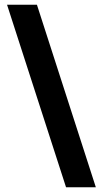

<svg xmlns="http://www.w3.org/2000/svg" viewBox="-20 -731 425 812"><path d="M259.3 61 9.8 -710.9H136.2L385.3 61Z"/></svg>

Font: Roboto Condensed SemiBold
Style: Regular
Weight: 600
Designer: Christian Robertson
Foundry: Google
Version: Version 3.008; 2023